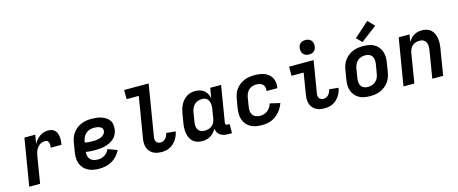

<svg xmlns="http://www.w3.org/2000/svg" viewBox="-44 -1408 4888 2049"><g transform="rotate(-15 2400.0 -384.0)"><path d="M90 0 176 -520H296L279 -421Q291 -444 307.5 -464Q324 -484 345.5 -499Q367 -514 391 -521Q415 -528 439 -528Q461 -528 480.5 -521.5Q500 -515 513.5 -501Q527 -487 534 -467.5Q541 -448 543 -427.5Q545 -407 543.5 -385.5Q542 -364 538 -343H418Q420 -352 421 -361.5Q422 -371 421.5 -380Q421 -389 418.5 -397.5Q416 -406 411 -413Q406 -420 398 -423.5Q390 -427 380 -427Q365 -427 349.5 -423Q334 -419 320 -409.5Q306 -400 295.5 -387Q285 -374 277.5 -359.5Q270 -345 266 -329.5Q262 -314 259 -299L210 0Z M865 8Q832 8 800 2.5Q768 -3 741 -17Q714 -31 693 -54Q672 -77 661.5 -106Q651 -135 650.5 -167.5Q650 -200 655 -233L672 -333Q676 -360 686 -387Q696 -414 714 -438Q732 -462 756 -480Q780 -498 807 -509Q834 -520 862 -524Q890 -528 917 -528Q945 -528 972.5 -525Q1000 -522 1025.5 -513.5Q1051 -505 1073.5 -491Q1096 -477 1111 -455.5Q1126 -434 1129.5 -406.5Q1133 -379 1129 -351Q1125 -325 1112 -299.5Q1099 -274 1077.5 -255.5Q1056 -237 1030.5 -225Q1005 -213 978.5 -206.5Q952 -200 925.5 -197.5Q899 -195 873 -195Q846 -195 820 -196.5Q794 -198 769 -202Q766 -179 771.5 -157Q777 -135 792 -119.5Q807 -104 828.5 -97.5Q850 -91 874 -91Q893 -91 912 -95.5Q931 -100 948.5 -111Q966 -122 979.5 -138Q993 -154 1001 -172L1103 -134Q1087 -101 1061.5 -72.5Q1036 -44 1003.5 -25.5Q971 -7 935.5 0.5Q900 8 865 8ZM872 -294Q886 -294 900 -295Q914 -296 928 -299Q942 -302 955.5 -306.5Q969 -311 981.5 -319.5Q994 -328 1002.5 -340Q1011 -352 1013 -366Q1015 -378 1012 -388.5Q1009 -399 1001 -406Q993 -413 983.5 -417.5Q974 -422 962.5 -424.5Q951 -427 940 -428Q929 -429 918 -429Q895 -429 871.5 -422Q848 -415 830 -399Q812 -383 801.5 -361Q791 -339 787 -317L785 -301Q806 -297 828 -295.5Q850 -294 872 -294Z M1554 8Q1528 8 1503.5 3.5Q1479 -1 1458 -13Q1437 -25 1421.5 -44Q1406 -63 1399 -86Q1392 -109 1391.5 -135Q1391 -161 1396 -186L1470 -634H1336L1335 -735H1606L1513 -170Q1510 -155 1511.5 -140.5Q1513 -126 1520.5 -115Q1528 -104 1541 -98.5Q1554 -93 1568 -93Q1584 -93 1598.5 -100Q1613 -107 1623.5 -119Q1634 -131 1640.5 -146Q1647 -161 1650 -176L1752 -166Q1749 -144 1740 -121.5Q1731 -99 1717.5 -78.5Q1704 -58 1686 -41Q1668 -24 1646 -12.5Q1624 -1 1600.5 3.5Q1577 8 1554 8Z M2002 8Q1973 8 1946.5 0Q1920 -8 1900 -25.5Q1880 -43 1868.5 -67.5Q1857 -92 1852.5 -119.5Q1848 -147 1849 -175.5Q1850 -204 1855 -233L1872 -333Q1876 -357 1883 -380.5Q1890 -404 1901.5 -426.5Q1913 -449 1930 -468.5Q1947 -488 1968 -502Q1989 -516 2013.5 -522Q2038 -528 2062 -528Q2089 -528 2115.5 -521Q2142 -514 2161.5 -497.5Q2181 -481 2193.5 -457.5Q2206 -434 2210 -408L2229 -520H2349L2283 -120Q2282 -115 2282.5 -109.5Q2283 -104 2286.5 -100Q2290 -96 2295 -94.5Q2300 -93 2306 -93H2329L2328 8H2289Q2265 8 2242.5 3.5Q2220 -1 2201.5 -13Q2183 -25 2171.5 -45Q2160 -65 2160 -88Q2148 -67 2131.5 -48Q2115 -29 2093.5 -16Q2072 -3 2048.5 2.5Q2025 8 2002 8ZM2053 -93Q2073 -93 2094 -98Q2115 -103 2132.5 -116.5Q2150 -130 2160.5 -149.5Q2171 -169 2174 -190L2191 -290Q2193 -306 2194.5 -322Q2196 -338 2193.5 -353Q2191 -368 2185 -382.5Q2179 -397 2169 -407.5Q2159 -418 2143.5 -422.5Q2128 -427 2112 -427Q2090 -427 2068 -420Q2046 -413 2029 -397Q2012 -381 2002.5 -359.5Q1993 -338 1989 -317L1973 -217Q1969 -194 1969.5 -171.5Q1970 -149 1980.5 -130.5Q1991 -112 2010.5 -102.5Q2030 -93 2053 -93Z M2660 8Q2628 8 2596.5 2.5Q2565 -3 2538 -17.5Q2511 -32 2491.5 -55Q2472 -78 2461.5 -107Q2451 -136 2450.5 -168Q2450 -200 2455 -233L2472 -333Q2476 -360 2486 -387.5Q2496 -415 2514 -438.5Q2532 -462 2556 -480Q2580 -498 2607 -509Q2634 -520 2662 -524Q2690 -528 2717 -528Q2746 -528 2773.5 -524.5Q2801 -521 2826 -511.5Q2851 -502 2871.5 -485.5Q2892 -469 2905 -446Q2918 -423 2922 -395.5Q2926 -368 2921 -340L2920 -331H2801V-335Q2804 -355 2799.5 -374Q2795 -393 2781 -405.5Q2767 -418 2748 -422.5Q2729 -427 2709 -427Q2687 -427 2665.5 -419.5Q2644 -412 2627.5 -396Q2611 -380 2602 -359Q2593 -338 2589 -317L2573 -217Q2568 -192 2571 -168.5Q2574 -145 2587.5 -127Q2601 -109 2623 -101Q2645 -93 2669 -93Q2690 -93 2711.5 -99.5Q2733 -106 2750.5 -120.5Q2768 -135 2780.5 -154.5Q2793 -174 2799 -195L2910 -169Q2900 -143 2886.5 -119Q2873 -95 2854.5 -74Q2836 -53 2813 -36.5Q2790 -20 2765 -10Q2740 0 2713 4Q2686 8 2660 8Z M3354 8Q3328 8 3303.5 3.5Q3279 -1 3258 -13Q3237 -25 3221.5 -44Q3206 -63 3199 -86Q3192 -109 3191.5 -135Q3191 -161 3196 -186L3234 -419H3100V-520H3371L3313 -170Q3310 -155 3311.5 -140.5Q3313 -126 3320.5 -115Q3328 -104 3341 -98.5Q3354 -93 3368 -93Q3384 -93 3398.5 -100Q3413 -107 3423.5 -119Q3434 -131 3440.5 -146Q3447 -161 3450 -176L3552 -166Q3549 -144 3540 -121.5Q3531 -99 3517.5 -78.5Q3504 -58 3486 -41Q3468 -24 3446 -12.5Q3424 -1 3400.5 3.5Q3377 8 3354 8ZM3340 -590Q3321 -590 3304 -597Q3287 -604 3275.5 -618Q3264 -632 3261.5 -651Q3259 -670 3262 -689Q3264 -703 3271 -715Q3278 -727 3289.5 -735.5Q3301 -744 3314 -747Q3327 -750 3341 -750Q3360 -750 3377.5 -743Q3395 -736 3406 -722Q3417 -708 3420 -689Q3423 -670 3419 -651Q3417 -637 3410 -625Q3403 -613 3391.5 -604.5Q3380 -596 3367 -593Q3354 -590 3340 -590Z M3856 8Q3824 8 3792.5 2.5Q3761 -3 3735 -17.5Q3709 -32 3689.5 -55.5Q3670 -79 3660 -108Q3650 -137 3650 -169Q3650 -201 3655 -233L3672 -333Q3676 -360 3686 -387Q3696 -414 3714 -438Q3732 -462 3756 -480Q3780 -498 3807 -509Q3834 -520 3862 -524Q3890 -528 3917 -528Q3949 -528 3980.5 -522.5Q4012 -517 4038.5 -502.5Q4065 -488 4084.5 -464.5Q4104 -441 4113.5 -412Q4123 -383 4123.5 -351Q4124 -319 4118 -287L4102 -187Q4097 -160 4087 -133Q4077 -106 4059 -82Q4041 -58 4017 -40Q3993 -22 3966.5 -11Q3940 0 3911.5 4Q3883 8 3856 8ZM3856 -93Q3878 -93 3901 -99.5Q3924 -106 3942.5 -122Q3961 -138 3971 -159.5Q3981 -181 3984 -203L4001 -303Q4005 -326 4003.5 -349Q4002 -372 3991 -390.5Q3980 -409 3960 -418Q3940 -427 3917 -427Q3895 -427 3872 -420.5Q3849 -414 3831 -398Q3813 -382 3803 -360.5Q3793 -339 3789 -317L3773 -217Q3769 -194 3770 -171Q3771 -148 3782 -129.5Q3793 -111 3813 -102Q3833 -93 3856 -93ZM3925 -571 3868 -629 4032 -776 4101 -704Z M4225 0 4311 -520H4431L4417 -439Q4429 -459 4445 -476.5Q4461 -494 4481 -506Q4501 -518 4523.5 -523Q4546 -528 4567 -528Q4596 -528 4622.5 -520Q4649 -512 4668.5 -494Q4688 -476 4698.5 -451.5Q4709 -427 4713.5 -399.5Q4718 -372 4716.5 -344Q4715 -316 4710 -287L4663 0H4543L4593 -303Q4595 -318 4596 -333Q4597 -348 4594.5 -362Q4592 -376 4586 -388.5Q4580 -401 4569.5 -410Q4559 -419 4545 -423Q4531 -427 4516 -427Q4496 -427 4476 -421.5Q4456 -416 4439 -402.5Q4422 -389 4412.5 -369.5Q4403 -350 4399 -330L4345 0Z"/></g></svg>

Font: Iosevka Extended
Style: Bold Italic
Weight: 700
Width: 7
Italic angle: -9°
Monospace: yes
Designer: Belleve Invis
Foundry: Belleve Invis
Version: Version 32.5.0; ttfautohint (v1.8.4)